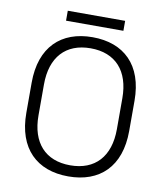

<svg xmlns="http://www.w3.org/2000/svg" viewBox="-91 -901 848 989"><g transform="rotate(10 333.0 -406.0)"><path d="M333 14C497 14 602 -84 602 -271V-429C602 -616 497 -714 333 -714C169 -714 64 -616 64 -429V-271C64 -84 169 14 333 14ZM128 -269V-431C128 -574 203 -656 333 -656C463 -656 538 -574 538 -431V-269C538 -126 463 -44 333 -44C203 -44 128 -126 128 -269ZM183 -774H483V-826H183Z"/></g></svg>

Font: Meta Space Light
Style: Regular
Weight: 300
Designer: Meta Pool / Florian Karsten
Foundry: Meta Pool / Florian Karsten
Version: Version 2.000;Glyphs 3.1.1 (3137)